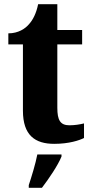

<svg xmlns="http://www.w3.org/2000/svg" viewBox="-20 -680 440 921"><path d="M240 10C312 10 361 -7 383 -18V-88C363 -83 338 -79 313 -79C269 -79 255 -104 255 -163V-467H374V-536H255V-660H163C154 -616 138 -585 120 -565C102 -543 68 -520 20 -520V-467H90V-149C90 -31 148 10 240 10ZM118 208V221H181C214 178 258 113 275 71V61H159C151 104 131 169 118 208Z"/></svg>

Font: Noto Serif Tamil SemiCondensed ExtraBold
Style: Italic
Weight: 800
Width: 4
Italic angle: -12°
Designer: Indian Type Foundry, Tom Grace, and the Monotype Design Team
Foundry: Monotype Imaging Inc.
Version: Version 2.003